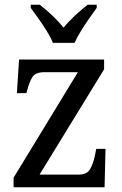

<svg xmlns="http://www.w3.org/2000/svg" viewBox="-20 -786 513 806"><path d="M37 0V-40L307 -483H167Q129 -483 116 -462.5Q103 -442 93 -403L91 -395H51L60 -536H417V-495L146 -53H311Q345 -53 358.5 -76.5Q372 -100 379 -136L384 -161H423L419 0ZM202 -606Q193 -629 176.5 -655.5Q160 -682 141.5 -708Q123 -734 109 -753V-766H147Q173 -746 199.5 -721Q226 -696 247 -670Q268 -696 295 -721Q322 -746 348 -766H386V-753Q372 -734 354 -708Q336 -682 319.5 -655.5Q303 -629 293 -606Z"/></svg>

Font: Noto Serif Myanmar SemiCondensed
Style: Regular
Weight: 400
Width: 4
Designer: Ben Mitchell and the Monotype Design Team
Foundry: Monotype Imaging Inc.
Version: Version 2.106; ttfautohint (v1.8.4.7-5d5b)